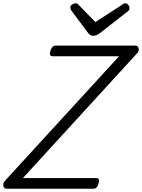

<svg xmlns="http://www.w3.org/2000/svg" viewBox="-77 -1154 869 1174"><path d="M-38 0Q-47 0 -52.5 -7.5Q-58 -15 -57 -26.5Q-56 -38 -48 -47L651 -810H244Q233 -810 229.5 -818Q226 -826 231 -843Q236 -859 244 -867Q252 -875 262 -875H752Q766 -875 770.5 -858.5Q775 -842 761 -828L63 -65H513Q524 -65 527 -57Q530 -49 526 -33Q522 -17 514 -8.5Q506 0 495 0ZM689 -1134Q699 -1134 707 -1124.5Q715 -1115 715 -1106Q715 -1098 712.5 -1093.5Q710 -1089 705 -1085L536 -953Q524 -944 514 -939.5Q504 -935 492 -935Q482 -935 474 -940.5Q466 -946 459 -956L359 -1090Q355 -1097 354 -1101.5Q353 -1106 353 -1109Q353 -1120 365 -1127Q377 -1134 385 -1134Q394 -1134 398 -1130Q402 -1126 407 -1121L506 -1019L664 -1121Q671 -1126 676 -1130Q681 -1134 689 -1134Z"/></svg>

Font: Playwrite DK Loopet Light
Style: Regular
Weight: 300
Version: Version 1.003